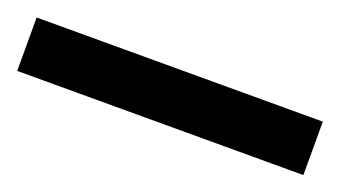

<svg xmlns="http://www.w3.org/2000/svg" viewBox="-28 -19 500 282"><g transform="rotate(20 221.5 122.5)"><path d="M445.3 164.1H-2V80.6H445.3Z"/></g></svg>

Font: Open Sans SemiCondensed
Style: Bold
Weight: 700
Width: 4
Designer: Monotype Design Team
Foundry: Monotype Imaging Inc.
Version: Version 3.003